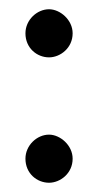

<svg xmlns="http://www.w3.org/2000/svg" viewBox="-20 -395 217 415"><path d="M35 -323C35 -291 60 -271 86 -271C110 -271 137 -291 137 -323C137 -352 110 -375 86 -375C60 -375 35 -352 35 -323ZM35 -52C35 -20 60 0 86 0C110 0 137 -20 137 -52C137 -81 110 -104 86 -104C60 -104 35 -81 35 -52Z"/></svg>

Font: Hejaz
Style: Regular
Weight: 400
Designer: Bandar Raffah (Arabic) and Santiago Orozco (Latin)
Foundry: Caramella and Typemade
Version: Version 1.010;hotconv 1.0.109;makeotfexe 2.5.65596